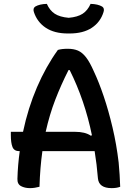

<svg xmlns="http://www.w3.org/2000/svg" viewBox="-20 -962 690 992"><path d="M184 3Q172 6 160 8Q148 10 135 10Q108 10 88.5 -0.5Q69 -11 70 -38Q72 -110 82 -181H80Q53 -181 44.5 -202.5Q36 -224 36 -263V-281H99Q125 -404 171 -511Q217 -618 279 -704Q299 -710 330 -710Q361 -710 383 -700.5Q405 -691 424.5 -666Q444 -641 465 -593Q491 -538 516 -464Q541 -390 561.5 -303Q582 -216 593 -123Q596 -92 598 -59.5Q600 -27 601 3Q583 10 557 10Q491 10 486 -40Q480 -114 469 -181H199Q187 -96 184 3ZM367 -281Q420 -281 449 -261L455 -263Q418 -444 340 -600H334Q295 -523 265.5 -446.5Q236 -370 216 -281ZM448 -942Q486 -941 508 -928Q521 -919 515 -900Q499 -848 454.5 -818.5Q410 -789 339 -789H331Q261 -789 216.5 -818.5Q172 -848 155 -900Q149 -919 162 -928Q184 -941 222 -942Q237 -908 263 -891Q289 -874 335 -870Q381 -874 407 -891Q433 -908 448 -942Z"/></svg>

Font: Recursive Sn Csl St Med
Style: Regular
Weight: 500
Version: Version 1.079;hotconv 1.0.112;makeotfexe 2.5.65598; ttfautoh